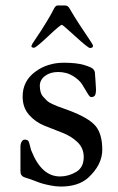

<svg xmlns="http://www.w3.org/2000/svg" viewBox="-20 -668 433 704"><path d="M95 -499Q95 -500 99 -508Q116 -533 130.5 -555.5Q145 -578 153 -591.5Q161 -605 167.5 -616.5Q174 -628 176.5 -633.5Q179 -639 182 -642.5Q185 -646 187 -647Q189 -648 193 -648H218Q229 -648 235 -637Q251 -609 273 -575.5Q295 -542 308 -523Q321 -504 321 -500Q321 -492 310 -492Q303 -492 256.5 -534.5Q210 -577 207 -577Q201 -577 156.5 -535Q112 -493 105 -493Q95 -493 95 -499ZM55 -43V-130Q55 -141 59.5 -148.5Q64 -156 70 -156Q80 -156 83.5 -151.5Q87 -147 90 -133Q93 -119 96 -113Q133 -21 200 -21Q231 -21 259 -37.5Q287 -54 287 -92Q287 -125 264 -147Q241 -169 208 -181.5Q175 -194 142 -207.5Q109 -221 86 -247.5Q63 -274 63 -314Q63 -370 108 -404Q153 -438 214 -438Q261 -438 289 -429.5Q317 -421 322.5 -414Q328 -407 328 -401Q328 -400 330 -374Q332 -348 332 -341Q332 -324 328 -318Q324 -312 314 -312Q309 -312 300.5 -326.5Q292 -341 281.5 -358Q271 -375 247.5 -389.5Q224 -404 193 -404Q164 -404 145 -389.5Q126 -375 126 -353Q126 -341 129 -330.5Q132 -320 139.5 -312Q147 -304 152.5 -298.5Q158 -293 171 -287Q184 -281 190.5 -278.5Q197 -276 212.5 -270.5Q228 -265 233 -263Q305 -236 330 -206.5Q355 -177 355 -119Q355 -63 302 -15Q266 16 203 16Q185 16 165 12Q145 8 133.5 4.5Q122 1 107 -5Q92 -11 91 -11Q87 -12 81.5 -14Q76 -16 73.5 -16.5Q71 -17 67 -19Q63 -21 61.5 -22.5Q60 -24 58 -27Q56 -30 55.5 -34Q55 -38 55 -43Z"/></svg>

Font: OFL Sorts Mill Goudy TT
Style: Regular
Weight: 500
Version: Version 003.000